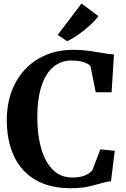

<svg xmlns="http://www.w3.org/2000/svg" viewBox="-20 -1026 697 1058"><path d="M17.5 -364.5Q17.5 -480.5 64.5 -568.5Q111.5 -656.5 194.5 -704Q277.5 -751.5 382.5 -751.5Q422 -751.5 453.8 -747.8Q485.5 -744 529 -736.5Q581 -727 608 -726L595 -517.5H507.5L478.5 -662Q468 -674.5 440.8 -683.5Q413.5 -692.5 373 -692.5Q316.5 -692.5 274.2 -657.5Q232 -622.5 208.8 -552.2Q185.5 -482 185.5 -380Q185.5 -284.5 206.5 -209.5Q227.5 -134.5 270.5 -91.2Q313.5 -48 377.5 -48Q420.5 -48 446.2 -58.5Q472 -69 488.5 -86.5L533 -203L612.5 -195L591.5 -27Q576 -26 562.5 -22.8Q549 -19.5 526 -13Q487.5 -1.5 453.2 4.8Q419 11 367.5 11Q253.5 11 175 -35Q96.5 -81 57 -165.5Q17.5 -250 17.5 -364.5ZM350 -799 298 -833.5 429 -1006.5 522 -937.5Q499 -904 447 -862Q395 -820 350.5 -799Z"/></svg>

Font: Merriweather Text
Style: Bold
Weight: 700
Designer: Eben Sorkin
Foundry: Eben Sorkin
Version: Version 2.100